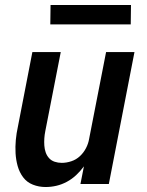

<svg xmlns="http://www.w3.org/2000/svg" viewBox="-20 -739 590 771"><path d="M163 12Q136 12 112 2.5Q88 -7 73 -27Q58 -47 51 -72Q44 -97 42.5 -123.5Q41 -150 43.5 -177Q46 -204 52 -231L110 -530H224L162 -213Q159 -198 158 -183.5Q157 -169 158 -154.5Q159 -140 163.5 -127Q168 -114 177 -104Q186 -94 199.5 -89.5Q213 -85 228 -85Q247 -85 266.5 -91.5Q286 -98 301 -112Q316 -126 325.5 -144.5Q335 -163 338 -182L406 -530H520L417 0H303L317 -71Q303 -52 286 -36Q269 -20 248.5 -9Q228 2 206.5 7Q185 12 163 12ZM505 -641H182L183 -719H506Z"/></svg>

Font: Lode
Style: Bold Italic
Weight: 700
Italic angle: -11°
Monospace: yes
Designer: Belleve Invis
Foundry: Belleve Invis
Version: Version 29.2.0; ttfautohint (v1.8.3)